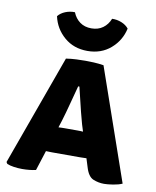

<svg xmlns="http://www.w3.org/2000/svg" viewBox="-87 -845 750 921"><g transform="rotate(10 288.0 -384.5)"><path d="M199 -551Q225 -555 249.2 -556Q273.5 -557 293.5 -557Q312 -557 333.5 -556Q355 -555 382 -551L571 -7.5Q553.5 0.5 526.5 4.8Q499.5 9 483 9Q455.5 9 430 -1.5Q404.5 -12 391.5 -57L330 -254Q322.5 -280 314.8 -311Q307 -342 299.8 -372.8Q292.5 -403.5 286 -430H280Q269.5 -392 256.8 -343Q244 -294 232 -254.5L150.5 0Q136 3.5 119 5.2Q102 7 83.5 7Q63.5 7 43.2 4Q23 1 10 -4.5L4.5 -13ZM212 -96.5Q205 -96.5 198.5 -96.8Q192 -97 185.2 -97.2Q178.5 -97.5 171.5 -97.5H101L150 -220H211Q217.5 -220 224.2 -220.2Q231 -220.5 237.8 -220.8Q244.5 -221 251.5 -221H314Q321 -221 327 -220.8Q333 -220.5 339 -220.2Q345 -220 352 -220H417.5L461 -97.5H388Q380.5 -97.5 374 -97.2Q367.5 -97 361 -96.8Q354.5 -96.5 347.5 -96.5ZM465.5 -744Q452.5 -684.5 406.5 -644.8Q360.5 -605 293.5 -605Q226.5 -605 180.5 -644.8Q134.5 -684.5 121.5 -744Q134.5 -760.5 157 -769.5Q179.5 -778.5 203 -777.5Q214.5 -748.5 237.5 -731.8Q260.5 -715 293.5 -715Q326.5 -715 349.5 -731.8Q372.5 -748.5 384 -777.5Q407.5 -778.5 430 -769.5Q452.5 -760.5 465.5 -744Z"/></g></svg>

Font: Signika SC
Style: Regular
Weight: 300
Designer: Anna Giedryś
Foundry: Anna Giedryś
Version: Version 2.000